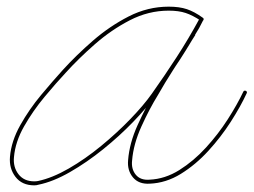

<svg xmlns="http://www.w3.org/2000/svg" viewBox="-20 -543 762 577"><path d="M591 -482Q587 -477 583 -481Q559 -497 538 -504Q517 -511 487 -511Q426 -511 370 -482Q314 -453 265 -410Q216 -367 178 -325Q149 -294 114 -252Q79 -210 52.5 -163.5Q26 -117 22 -71Q19 -41 35.5 -19.5Q52 2 83 2Q89 2 94 1Q137 -8 186.5 -36.5Q236 -65 284 -104.5Q332 -144 372 -185.5Q412 -227 436 -261Q475 -316 511 -371.5Q547 -427 579 -486Q582 -491 587 -489Q592 -486 590 -481Q579 -458 566 -438Q566 -438 566 -438Q567 -438 567 -438Q562 -430 556.5 -421.5Q551 -413 546 -404Q546 -404 546 -404Q546 -404 546 -404Q546 -404 546 -404Q523 -368 499.5 -331.5Q476 -295 455 -258Q455 -258 455 -258Q455 -258 455 -258Q429 -216 405 -163Q381 -110 377 -61Q374 -35 388 -18Q402 -1 429 -3Q476 -5 519 -32Q562 -59 599 -99.5Q636 -140 664.5 -184.5Q693 -229 711 -267Q711 -267 711 -267Q711 -267 711 -267Q713 -272 719 -270Q724 -267 721 -262Q703 -223 673.5 -177Q644 -131 606 -89.5Q568 -48 523.5 -20.5Q479 7 430 9Q397 11 379.5 -10Q362 -31 365 -62Q369 -113 393.5 -167Q418 -221 444 -265Q444 -265 444 -265Q444 -264 444 -264Q466 -302 489.5 -338Q513 -374 536 -411Q536 -411 536 -411Q536 -411 536 -411Q536 -411 536 -411Q541 -419 546 -427.5Q551 -436 556 -444Q556 -444 556 -445Q556 -445 556 -445Q568 -464 579 -486Q581 -491 587 -489Q592 -486 589 -481Q558 -421 521.5 -365Q485 -309 446 -254Q421 -219 380 -176.5Q339 -134 290 -94.5Q241 -55 190.5 -26Q140 3 96 12Q90 14 83 14Q46 14 26.5 -11.5Q7 -37 10 -72Q14 -119 41 -167Q68 -215 103.5 -257.5Q139 -300 169 -333Q209 -377 259 -420.5Q309 -464 366.5 -493.5Q424 -523 487 -523Q519 -523 541.5 -515.5Q564 -508 589 -490Q594 -487 591 -482Z"/></svg>

Font: FRB American Cursive Guidelines Arrows Thin
Style: Italic
Weight: 100
Italic angle: -25°
Version: Version 2.0;Modular Font Editor K font №1